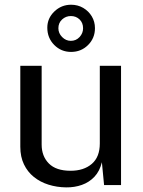

<svg xmlns="http://www.w3.org/2000/svg" viewBox="-20 -802 620 832"><path d="M266.5 10Q226 9.5 190.2 -1.8Q154.5 -13 127 -35Q99.5 -57 83.8 -89.8Q68 -122.5 68 -166V-517H160.5V-175.5Q160.5 -125 191.8 -93.5Q223 -62 286 -62Q343 -62 377.8 -91.8Q412.5 -121.5 412.5 -180.5V-517H504.5V0H431L421.5 -99Q412 -60 389.2 -36Q366.5 -12 334.8 -0.8Q303 10.5 266.5 10ZM288 -577Q245 -577 215 -607.2Q185 -637.5 185 -682Q185 -723 215.5 -752.2Q246 -781.5 288 -781.5Q317 -781.5 340.5 -767.8Q364 -754 377.8 -731Q391.5 -708 391.5 -680Q391.5 -636.5 361.5 -606.8Q331.5 -577 288 -577ZM287 -625Q309.5 -625 324.8 -641.5Q340 -658 340 -679.5Q340 -703 324.8 -717.8Q309.5 -732.5 287 -732.5Q265.5 -732.5 249.2 -717.8Q233 -703 233 -679.5Q233 -658 249.2 -641.5Q265.5 -625 287 -625Z"/></svg>

Font: Public Sans Thin
Style: Regular
Weight: 400
Version: Version 2.001